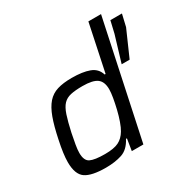

<svg xmlns="http://www.w3.org/2000/svg" viewBox="-167 -899 1051 1064"><g transform="rotate(-30 358.5 -367.5)"><path d="M214 8Q123 8 84 -19Q45 -46 45 -124Q45 -174 63 -258Q79 -336 97.5 -386.5Q116 -437 141.5 -466Q167 -495 204.5 -506.5Q242 -518 297 -518Q366 -518 409 -502Q452 -486 465 -443H471L534 -743H615L457 0H383L395 -75H389Q361 -21 316.5 -6.5Q272 8 214 8ZM247 -60Q304 -60 334.5 -75Q365 -90 385 -124Q396 -142 407 -173Q418 -204 426.5 -239.5Q435 -275 440.5 -307Q446 -339 446 -360Q446 -408 419 -428.5Q392 -449 326 -449Q280 -449 250.5 -442.5Q221 -436 202.5 -416.5Q184 -397 171 -358Q158 -319 144 -255Q136 -215 131 -186Q126 -157 126 -136Q126 -87 153.5 -73.5Q181 -60 247 -60ZM575 -445 625 -611 643 -688H717L699 -611L626 -445Z"/></g></svg>

Font: Saira
Style: Italic
Weight: 400
Italic angle: -12°
Designer: Hector Gatti with collaboration of the Omnibus-Type team
Foundry: Omnibus-Type
Version: Version 1.100; ttfautohint (v1.8.3)